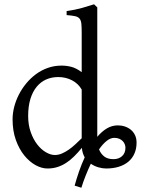

<svg xmlns="http://www.w3.org/2000/svg" viewBox="-20 -777 674 902"><path d="M517.1 -129.4Q499 -129.4 480.7 -114.7Q462.4 -100.1 445.3 -75.2Q453.1 -55.2 469.2 -42.2Q485.4 -29.3 513.2 -29.3Q538.1 -29.3 553.7 -43.7Q569.3 -58.1 569.3 -83Q569.3 -90.8 566.2 -99.1Q563 -107.4 556.4 -114.3Q549.8 -121.1 540 -125.2Q530.3 -129.4 517.1 -129.4ZM363.8 -356.4Q347.7 -384.3 318.4 -399.7Q289.1 -415 253.9 -415Q222.7 -415 196.8 -403.6Q170.9 -392.1 152.1 -369.1Q133.3 -346.2 122.8 -312Q112.3 -277.8 112.3 -231.9Q112.3 -190.4 124.3 -156.5Q136.2 -122.6 154.8 -98.6Q173.3 -74.7 195.6 -61.8Q217.8 -48.8 237.8 -48.8Q254.4 -48.8 270.5 -55.7Q286.6 -62.5 302.5 -73.5Q318.4 -84.5 333.5 -98.6Q348.6 -112.8 363.8 -127.4ZM437 -134.3Q458 -159.2 481.9 -173.6Q505.9 -188 533.7 -188Q551.3 -188 567.1 -182.6Q583 -177.2 595.2 -167Q607.4 -156.7 614.5 -141.6Q621.6 -126.5 621.6 -106.9Q621.6 -78.6 611.8 -56.2Q602.1 -33.7 583.5 -17.8Q564.9 -2 538.3 6.3Q511.7 14.6 478.5 14.6Q462.4 14.6 443.1 9.3Q423.8 3.9 406.7 -7.8Q394 19 382.6 47.6Q371.1 76.2 362.3 105L330.6 95.2Q339.4 63 351.1 29.1Q362.8 -4.9 377.9 -37.6Q372.6 -47.4 369.1 -58.3Q365.7 -69.3 364.7 -82.5Q346.2 -60.1 327.9 -42Q309.6 -23.9 290.3 -11.5Q271 1 249.5 7.8Q228 14.6 203.1 14.6Q175.8 14.6 147 -1.2Q118.2 -17.1 94 -46.9Q69.8 -76.7 54.4 -119.6Q39.1 -162.6 39.1 -216.8Q39.1 -244.6 46.6 -274.4Q54.2 -304.2 68.4 -332Q82.5 -359.9 103 -384.8Q123.5 -409.7 148.9 -428.5Q174.3 -447.3 204.6 -458Q234.9 -468.8 269 -468.8Q292 -468.8 314.7 -463.1Q337.4 -457.5 363.8 -438V-622.1Q363.8 -648.9 362.3 -664.8Q360.8 -680.7 354 -689.2Q347.2 -697.8 333 -700.9Q318.8 -704.1 293 -706.1V-725.1Q333 -730.5 364.7 -739.5Q396.5 -748.5 421.9 -756.8L437 -742.2Z"/></svg>

Font: Noto Serif Devanagari
Style: Regular
Weight: 400
Designer: Monotype Design Team
Foundry: Monotype Imaging Inc.
Version: Version 1.01